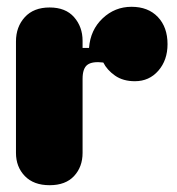

<svg xmlns="http://www.w3.org/2000/svg" viewBox="-20 -545 522 565"><path d="M126 0Q79 0 53 -27Q27 -54 27 -95V-423Q27 -466 53 -494.5Q79 -523 126 -523Q173 -523 198 -494.5Q223 -466 223 -425V-404H242Q246 -457 282 -491Q318 -525 367 -525Q416 -525 444.5 -495Q473 -465 473 -415Q473 -368 446 -337Q419 -306 377 -306Q342 -306 318.5 -322.5Q295 -339 284 -361Q252 -365 237.5 -354.5Q223 -344 223 -313V-95Q223 -54 198 -27Q173 0 126 0Z"/></svg>

Font: Bagel Fat One
Style: Regular
Weight: 400
Designer: Kyung-won Kim
Foundry: JAMO
Version: Version 1.000; ttfautohint (v1.8.4.7-5d5b);gftools[0.9.28]